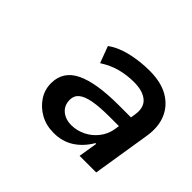

<svg xmlns="http://www.w3.org/2000/svg" viewBox="-84 -823 523 523"><g transform="rotate(45 177.0 -561.5)"><path d="M167 -409Q138 -409 115.5 -421.5Q93 -434 79.5 -454.5Q66 -475 66 -500Q66 -546 109 -567Q152 -588 239 -588H301L294 -548H244Q205 -548 181 -543.5Q157 -539 145.5 -529.5Q134 -520 134 -504Q134 -483 148.5 -470.5Q163 -458 186 -458Q207 -458 226.5 -467.5Q246 -477 259.5 -494Q273 -511 277 -532L288 -601Q293 -632 275.5 -647Q258 -662 224 -662Q197 -662 172 -655.5Q147 -649 122 -633L104 -681Q127 -698 161.5 -706Q196 -714 232 -714Q276 -714 304.5 -697.5Q333 -681 345.5 -652Q358 -623 352 -584L325 -415H261L270 -470H267Q250 -441 225 -425Q200 -409 167 -409Z"/></g></svg>

Font: Nunito Sans 12pt SemiBold
Style: Italic
Weight: 600
Italic angle: -9°
Designer: Vernon Adams
Foundry: Vernon Adams
Version: Version 3.101;gftools[0.9.27]